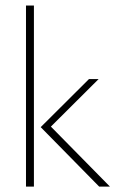

<svg xmlns="http://www.w3.org/2000/svg" viewBox="-20 -687 450 707"><path d="M345.1 0 129.9 -218.8 307.6 -395.8H343.1L167.4 -220.8L384.7 0ZM75.7 0V-666.7H104.9V0Z"/></svg>

Font: Afacad Flux Thin
Style: Regular
Weight: 250
Designer: Kristian Moeller
Foundry: Dicotype
Version: Version 1.100